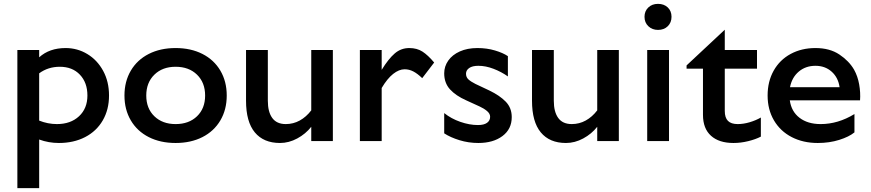

<svg xmlns="http://www.w3.org/2000/svg" viewBox="-20 -731 4513 995"><path d="M183 -8V244H70V-472H183V-434Q236 -482 320 -482Q381 -482 432.5 -451Q484 -420 514.5 -364Q545 -308 545 -236Q545 -163 512.5 -107Q480 -51 421 -20.5Q362 10 285 10Q232 10 183 -8ZM275 -88Q346 -88 389.5 -128.5Q433 -169 433 -236Q433 -303 394 -344Q355 -385 290 -385Q229 -385 183 -351V-106Q228 -88 275 -88Z M1155 -236Q1155 -163 1122 -107Q1089 -51 1029 -20.5Q969 10 890 10Q811 10 751 -20.5Q691 -51 658 -107Q625 -163 625 -236Q625 -309 658 -365Q691 -421 751 -451.5Q811 -482 890 -482Q969 -482 1029 -451.5Q1089 -421 1122 -365Q1155 -309 1155 -236ZM1043 -236Q1043 -303 1001 -344Q959 -385 890 -385Q822 -385 780 -344Q738 -303 738 -236Q738 -169 780 -128.5Q822 -88 890 -88Q959 -88 1001 -128.5Q1043 -169 1043 -236Z M1255 -209V-472H1368V-209Q1368 -151 1391 -119.5Q1414 -88 1461 -88Q1500 -88 1533.5 -106.5Q1567 -125 1593 -159V-472H1705V0H1593V-74Q1564 -37 1520.5 -13.5Q1477 10 1431 10Q1346 10 1300.5 -45Q1255 -100 1255 -209Z M1845 0V-472H1958V-369Q1993 -426 2025.5 -454Q2058 -482 2101 -482Q2141 -482 2169.5 -463.5Q2198 -445 2230 -407L2168 -326Q2143 -350 2121.5 -361Q2100 -372 2077 -372Q2048 -372 2017.5 -348Q1987 -324 1958 -275V0Z M2395 -349Q2395 -331 2407.5 -319.5Q2420 -308 2444 -296L2516 -262Q2570 -236 2601 -204Q2632 -172 2632 -124Q2632 -62 2584 -26Q2536 10 2459 10Q2408 10 2361 -4.5Q2314 -19 2282 -40V-145Q2318 -116 2365.5 -99.5Q2413 -83 2457 -83Q2488 -83 2504 -94.5Q2520 -106 2520 -126Q2520 -142 2504 -155.5Q2488 -169 2466 -179L2396 -211Q2342 -235 2312 -268Q2282 -301 2282 -351Q2282 -387 2303 -417Q2324 -447 2363 -464.5Q2402 -482 2454 -482Q2503 -482 2545 -469.5Q2587 -457 2612 -440V-335Q2578 -359 2537.5 -374.5Q2497 -390 2459 -390Q2428 -390 2411.5 -378.5Q2395 -367 2395 -349Z M2737 -209V-472H2850V-209Q2850 -151 2873 -119.5Q2896 -88 2943 -88Q2982 -88 3015.5 -106.5Q3049 -125 3075 -159V-472H3187V0H3075V-74Q3046 -37 3002.5 -13.5Q2959 10 2913 10Q2828 10 2782.5 -45Q2737 -100 2737 -209Z M3390 -711Q3359 -711 3339.5 -692Q3320 -673 3320 -644Q3320 -614 3340 -595Q3360 -576 3390 -576Q3421 -576 3440.5 -595Q3460 -614 3460 -644Q3460 -674 3440.5 -692.5Q3421 -711 3390 -711ZM3447 0H3334V-472H3447Z M3736 -375V-156Q3736 -121 3752.5 -104.5Q3769 -88 3803 -88Q3833 -88 3865 -97.5Q3897 -107 3923 -122V-23Q3896 -9 3857.5 0.5Q3819 10 3781 10Q3706 10 3664.5 -27.5Q3623 -65 3623 -136V-375H3538V-392L3736 -577V-472H3903V-375Z M4206 -482Q4280 -482 4330 -448.5Q4380 -415 4406 -370Q4425 -336 4432.5 -293.5Q4440 -251 4437 -211H4073Q4081 -153 4123.5 -120.5Q4166 -88 4233 -88Q4323 -88 4408 -140V-45Q4380 -22 4329 -6Q4278 10 4218 10Q4142 10 4083 -20.5Q4024 -51 3991 -107Q3958 -163 3958 -236Q3958 -309 3989.5 -365Q4021 -421 4077.5 -451.5Q4134 -482 4206 -482ZM4331 -279Q4324 -329 4290 -359.5Q4256 -390 4206 -390Q4155 -390 4119.5 -360Q4084 -330 4074 -279Z"/></svg>

Font: Madhuban Medium
Style: Regular
Weight: 500
Designer: jaikishan Patel
Foundry: MagicType
Version: Version 1.000